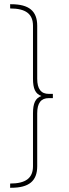

<svg xmlns="http://www.w3.org/2000/svg" viewBox="-20 -762 324 908"><path d="M211 -318C174 -318 156 -341 156 -390V-640C156 -710 117 -742 33 -742H28V-722C102 -722 136 -696 136 -640V-390C136 -343 147 -318 176 -308C147 -298 136 -273 136 -226V24C136 80 102 106 28 106V126H33C117 126 156 94 156 24V-226C156 -275 174 -298 211 -298H230V-318Z"/></svg>

Font: Montserrat Thin
Style: Regular
Weight: 250
Designer: Julieta Ulanovsky
Foundry: Julieta Ulanovsky
Version: Version 4.000